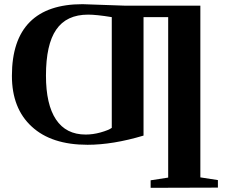

<svg xmlns="http://www.w3.org/2000/svg" viewBox="-20 -682 1096 919"><path d="M1023 216 701 217V181L785 168V-600H667V-33Q520 11 399 11Q226 11 132 -76Q37 -163 37 -319Q37 -491 123 -577Q208 -662 375 -662L575 -655H939V167L1023 180ZM401 -612H402Q298 -612 249 -540Q200 -469 200 -320Q200 -182 248 -110Q296 -38 390 -38Q425 -38 461 -48Q500 -59 515 -70V-600Q442 -612 401 -612Z"/></svg>

Font: Libra Serif Modern
Style: Bold
Weight: 700
Designer: Stefan Peev, Context Ltd
Foundry: Ascender Corporation
Version: Version 1.000